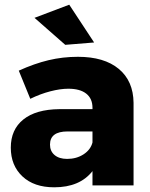

<svg xmlns="http://www.w3.org/2000/svg" viewBox="-20 -790 641 818"><path d="M549 -352V0H374V-61Q320 8 211 8Q125 8 75.5 -38.5Q26 -85 26 -161Q26 -238 79.5 -281Q133 -324 233 -325H374V-331Q374 -370 347.5 -391Q321 -412 271 -412Q237 -412 194.5 -401Q152 -390 109 -369L60 -489Q126 -519 186.5 -533.5Q247 -548 312 -548Q424 -548 486 -496.5Q548 -445 549 -352ZM374 -183V-230H268Q193 -230 193 -174Q193 -146 212.5 -129.5Q232 -113 266 -113Q306 -113 336 -132.5Q366 -152 374 -183ZM275 -770 381 -609 258 -599 127 -714Z"/></svg>

Font: Montserrat arm2
Style: Bold
Weight: 700
Designer: Julieta Ulanovsky
Foundry: Julieta Ulanovsky
Version: Version 6.000